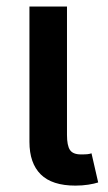

<svg xmlns="http://www.w3.org/2000/svg" viewBox="-20 -566 331 589"><path d="M211.4 3.4Q139.6 3.4 105 -31Q70.3 -65.4 70.3 -130.9V-545.9H185.5V-151.9Q185.5 -119.6 194.6 -106Q203.6 -92.3 228.5 -92.3Q241.7 -92.3 248.5 -93Q255.4 -93.8 260.7 -95.7L281.2 -6.3Q269.5 -2.4 251 0.5Q232.4 3.4 211.4 3.4Z"/></svg>

Font: Inter
Style: 540
Weight: 540
Designer: Rasmus Andersson
Foundry: rsms
Version: Version 4.001;git-66647c0bb